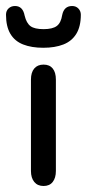

<svg xmlns="http://www.w3.org/2000/svg" viewBox="-36 -610 289 639"><path d="M67 -41Q67 -18 78 -4.5Q89 9 109 9Q129 9 139.5 -4.5Q150 -18 150 -41V-345Q150 -369 139.5 -382Q129 -395 109 -395Q89 -395 78 -382Q67 -369 67 -345ZM171 -560Q167 -534 153 -523.5Q139 -513 109 -513Q79 -513 65.5 -523Q52 -533 46 -558Q40 -590 14 -590Q1 -590 -7.5 -582Q-16 -574 -16 -561Q-16 -522 -1.5 -497.5Q13 -473 41 -462Q69 -451 108 -451Q147 -451 175 -462Q203 -473 218 -497.5Q233 -522 233 -561Q233 -573 225 -581.5Q217 -590 204 -590Q177 -590 171 -560Z"/></svg>

Font: Beiruti Medium
Style: Regular
Weight: 500
Designer: Arlette Boutros
Foundry: Boutros
Version: Version 1.41